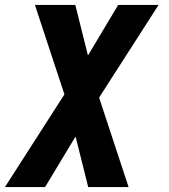

<svg xmlns="http://www.w3.org/2000/svg" viewBox="-61 -540 681 775"><path d="M-41 215 199 -159 80 -520H243L294 -316L416 -520H579L339 -146L458 215H295L244 11L121 215Z"/></svg>

Font: Iosevka SS04 Hv Ex Obl
Style: Regular
Weight: 900
Width: 7
Italic angle: -9°
Monospace: yes
Designer: Belleve Invis
Foundry: Belleve Invis
Version: Version 19.0.0; ttfautohint (v1.8.4)